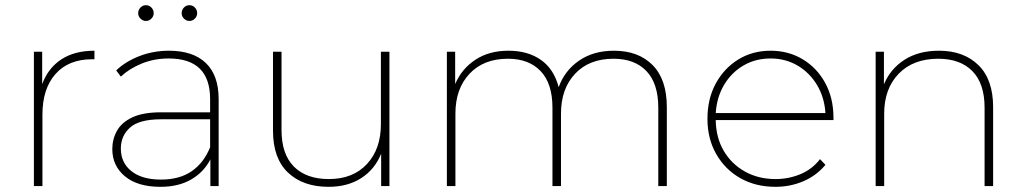

<svg xmlns="http://www.w3.org/2000/svg" viewBox="-20 -719 3963 742"><path d="M111 0V-519H143V-394Q166 -456 217 -489.5Q268 -523 345 -523V-490Q338 -490 336 -490Q245 -490 194.5 -433Q144 -376 144 -276V0Z M793 0V-103Q768 -54 719 -25.5Q670 3 600 3Q512 3 463 -37.5Q414 -78 414 -143Q414 -181 432 -213.5Q450 -246 491.5 -265.5Q533 -285 603 -285H792V-336Q792 -493 632 -493Q576 -493 528 -473.5Q480 -454 447 -423L429 -447Q466 -482 519.5 -502.5Q573 -523 633 -523Q726 -523 775.5 -475.5Q825 -428 825 -336V0ZM792 -150V-258H603Q518 -258 482.5 -226Q447 -194 447 -145Q447 -90 488 -57.5Q529 -25 602 -25Q674 -25 721 -57.5Q768 -90 792 -150ZM712 -638Q700 -638 691 -647Q682 -656 682 -668Q682 -681 691 -690Q700 -699 712 -699Q724 -699 733 -690Q742 -681 742 -668Q742 -656 733 -647Q724 -638 712 -638ZM544 -638Q532 -638 523 -647Q514 -656 514 -668Q514 -681 523 -690Q532 -699 544 -699Q556 -699 565 -690Q574 -681 574 -668Q574 -656 565 -647Q556 -638 544 -638Z M1250 3Q1151 3 1093 -52Q1035 -107 1035 -214V-519H1068V-216Q1068 -123 1116 -75Q1164 -27 1251 -27Q1344 -27 1398 -85Q1452 -143 1452 -239V-519H1485V0H1453V-125Q1429 -65 1376.5 -31Q1324 3 1250 3Z M1707 0V-519H1739V-394Q1764 -453 1817 -488Q1870 -523 1945 -523Q2020 -523 2070.5 -487.5Q2121 -452 2139 -382Q2162 -446 2217.5 -484.5Q2273 -523 2353 -523Q2447 -523 2502 -467.5Q2557 -412 2557 -305V0H2524V-303Q2524 -396 2478.5 -444Q2433 -492 2351 -492Q2257 -492 2202.5 -434Q2148 -376 2148 -280V0H2115V-303Q2115 -396 2069.5 -444Q2024 -492 1943 -492Q1849 -492 1794.5 -434Q1740 -376 1740 -280V0Z M2977 3Q2900 3 2841 -30.5Q2782 -64 2748 -123.5Q2714 -183 2714 -260Q2714 -337 2746 -396Q2778 -455 2833 -489Q2888 -523 2958 -523Q3027 -523 3082 -490Q3137 -457 3169 -398.5Q3201 -340 3201 -264Q3201 -261 3201 -255H2746Q2747 -187 2777 -136Q2807 -85 2859 -56Q2911 -27 2977 -27Q3028 -27 3073.5 -46Q3119 -65 3149 -104L3170 -82Q3135 -40 3084.5 -18.5Q3034 3 2977 3ZM2746 -282H3170Q3166 -343 3137.5 -390.5Q3109 -438 3062.5 -465.5Q3016 -493 2958 -493Q2899 -493 2852.5 -465.5Q2806 -438 2778 -390.5Q2750 -343 2746 -282Z M3364 0V-519H3396V-393Q3421 -453 3475.5 -488Q3530 -523 3609 -523Q3704 -523 3761 -467.5Q3818 -412 3818 -305V0H3785V-303Q3785 -396 3738 -444Q3691 -492 3606 -492Q3509 -492 3453 -434Q3397 -376 3397 -280V0Z"/></svg>

Font: Montserrat ExtraLight
Style: Regular
Weight: 200
Designer: Julieta Ulanovsky
Foundry: Julieta Ulanovsky
Version: Version 9.000; ttfautohint (v1.8.4.7-5d5b)